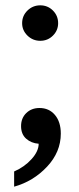

<svg xmlns="http://www.w3.org/2000/svg" viewBox="-20 -528 298 720"><path d="M208 -27Q208 42 156.5 97Q105 152 33 172V115Q72 98 98.5 68.5Q125 39 125 11Q97 9 78 -8Q59 -25 59 -55Q59 -85 78.5 -104Q98 -123 128 -123Q164 -123 186 -97Q208 -71 208 -27ZM198 -441Q198 -414 178.5 -394.5Q159 -375 131 -375Q103 -375 83 -394.5Q63 -414 63 -441Q63 -469 83 -488.5Q103 -508 131 -508Q159 -508 178.5 -488.5Q198 -469 198 -441Z"/></svg>

Font: Goli
Style: Regular
Weight: 400
Designer: jaikishan Patel
Foundry: MagicType
Version: Version 1.000